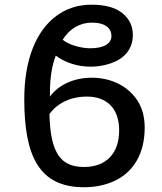

<svg xmlns="http://www.w3.org/2000/svg" viewBox="-20 -785 686 815"><path d="M336.9 9.8C385.3 9.8 428.7 0.5 467.3 -17.6C544.4 -54.2 594.2 -129.9 594.2 -243.2C594.2 -287.6 584 -325.7 564 -357.4C522.9 -420.4 451.7 -455.1 369.1 -455.1C287.6 -455.1 225.1 -420.4 191.9 -375V-389.2C191.9 -453.1 200.2 -506.3 216.8 -548.8C257.3 -519.5 307.1 -502 365.2 -502C394.5 -502 422.9 -506.8 450.2 -516.1C504.9 -534.7 543.9 -574.2 543.9 -636.2C543.9 -674.8 528.8 -705.6 499 -729.5C469.2 -753.4 425.3 -765.1 368.2 -765.1C311.5 -765.1 261.7 -749 218.8 -717.3C132.3 -652.8 83 -530.3 83 -363.8C83 -117.2 149.4 9.8 336.9 9.8ZM363.8 -580.1C343.3 -580.1 322.3 -583.5 300.3 -589.8C278.3 -596.2 260.3 -605 246.1 -616.2C273.9 -662.6 319.8 -689 369.1 -689C429.2 -689 453.1 -663.6 453.1 -631.8C453.1 -602.5 424.3 -580.1 363.8 -580.1ZM336.9 -76.2C241.2 -76.2 193.8 -129.9 189.9 -300.8C221.7 -345.2 276.9 -375 349.1 -375C434.6 -375 485.8 -323.7 485.8 -231.9C485.8 -136.2 433.1 -76.2 336.9 -76.2Z"/></svg>

Font: Noto Reveo Sans
Style: Regular
Weight: 500
Designer: Monotype Design Team
Foundry: Monotype Imaging Inc.
Version: Version 2.007